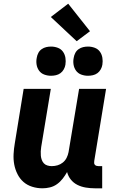

<svg xmlns="http://www.w3.org/2000/svg" viewBox="-20 -1011 640 1039"><path d="M210 8Q181 8 154 -0.5Q127 -9 107 -26.5Q87 -44 74.5 -69Q62 -94 57 -121Q52 -148 53.5 -177Q55 -206 60 -235L108 -530H255L203 -216Q201 -204 200.5 -192Q200 -180 201 -168.5Q202 -157 206 -146Q210 -135 217.5 -127Q225 -119 236.5 -115.5Q248 -112 260 -112Q276 -112 291.5 -116.5Q307 -121 320 -131.5Q333 -142 340.5 -157Q348 -172 351 -188L408 -530H554L490 -140Q489 -134 489.5 -128.5Q490 -123 493.5 -119Q497 -115 502.5 -113.5Q508 -112 513 -112H533V8H493Q469 8 444.5 4Q420 0 399 -10.5Q378 -21 363.5 -39Q349 -57 343 -80Q333 -62 319.5 -44.5Q306 -27 288.5 -14.5Q271 -2 250.5 3Q230 8 210 8ZM456 -601Q437 -601 419.5 -607.5Q402 -614 391.5 -628.5Q381 -643 378 -661.5Q375 -680 379 -699Q381 -712 387.5 -724.5Q394 -737 405.5 -745Q417 -753 430 -756Q443 -759 456 -759Q475 -759 492.5 -752.5Q510 -746 520.5 -731.5Q531 -717 534 -698.5Q537 -680 534 -661Q532 -648 525 -635.5Q518 -623 507 -615Q496 -607 482.5 -604Q469 -601 456 -601ZM256 -601Q237 -601 219.5 -607.5Q202 -614 191.5 -628.5Q181 -643 178 -661.5Q175 -680 179 -699Q181 -712 187.5 -724.5Q194 -737 205.5 -745Q217 -753 230 -756Q243 -759 256 -759Q275 -759 292.5 -752.5Q310 -746 320.5 -731.5Q331 -717 334 -698.5Q337 -680 334 -661Q332 -648 325 -635.5Q318 -623 307 -615Q296 -607 282.5 -604Q269 -601 256 -601ZM395 -788 255 -919 349 -991 467 -842Z"/></svg>

Font: Iosevka Curly Heavy Extended
Style: Italic
Weight: 900
Width: 7
Italic angle: -9°
Monospace: yes
Designer: Belleve Invis
Foundry: Belleve Invis
Version: Version 11.1.0; ttfautohint (v1.8.3)